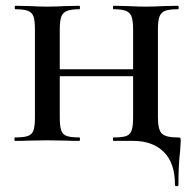

<svg xmlns="http://www.w3.org/2000/svg" viewBox="-20 -488 669 665"><path d="M141 -248H480V-224H141ZM33 -456Q31 -456 31 -462Q31 -468 33 -468L81 -467Q121 -465 143 -465Q169 -465 209 -467L255 -468Q257 -468 257 -462Q257 -456 255 -456Q226 -456 211.5 -450Q197 -444 192 -429.5Q187 -415 187 -385V-81Q187 -51 192 -36.5Q197 -22 211 -17Q225 -12 255 -12Q257 -12 257 -6Q257 0 255 0Q225 0 208 -1L143 -2L81 -1Q63 0 32 0Q30 0 30 -6Q30 -12 32 -12Q62 -12 76.5 -17Q91 -22 96 -36.5Q101 -51 101 -81V-387Q101 -417 96 -431Q91 -445 76.5 -450.5Q62 -456 33 -456ZM374 -12Q404 -12 417.5 -17Q431 -22 436 -36.5Q441 -51 441 -81V-385Q441 -415 436 -429.5Q431 -444 417 -450Q403 -456 374 -456Q371 -456 371 -462Q371 -468 374 -468L420 -467Q460 -465 485 -465Q509 -465 549 -467L596 -468Q599 -468 599 -462Q599 -456 596 -456Q566 -456 552 -450.5Q538 -445 532.5 -431Q527 -417 527 -387V-81Q527 -38 541 -25Q555 -12 594 -12Q603 -12 604.5 -10.5Q606 -9 606 0Q606 8 604 34Q598 82 598 152Q598 157 592 157Q586 157 586 152Q586 76 547 38Q508 0 442 0H374Q371 0 371 -6Q371 -12 374 -12Z"/></svg>

Font: Cormorant SC SemiBold
Style: Regular
Weight: 600
Designer: Christian Thalmann (Catharsis Fonts)
Foundry: Catharsis Fonts
Version: Version 4.000